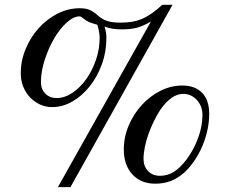

<svg xmlns="http://www.w3.org/2000/svg" viewBox="-20 -773 969 808"><path d="M747.1 -413.1Q800.8 -413.1 830.6 -382.3Q860.4 -351.6 860.4 -293.9Q860.4 -259.8 853 -226.1Q845.7 -192.4 832.5 -160.6Q819.3 -128.9 800.3 -100.1Q781.2 -71.3 757.8 -48.8Q729.5 -23.4 699.7 -11.7Q669.9 0 632.8 0Q573.2 0 537.1 -39.1Q501 -78.1 501 -143.6Q501 -196.3 521.5 -244.6Q542 -293 576.2 -330.6Q610.4 -368.2 654.8 -390.6Q699.2 -413.1 747.1 -413.1ZM751 -377.9Q701.2 -377.9 654.3 -310.5Q639.6 -288.1 627 -261.7Q614.3 -235.4 604.5 -208Q594.7 -180.7 589.4 -153.8Q584 -127 584 -104.5Q584 -73.2 603 -53.2Q622.1 -33.2 653.3 -33.2Q684.6 -33.2 710.9 -49.3Q737.3 -65.4 765.6 -102.5Q795.9 -143.6 814 -192.9Q832 -242.2 832 -289.1Q832 -326.2 808.6 -352.1Q785.2 -377.9 751 -377.9ZM276.4 14.6H223.6L615.2 -682.6Q582 -663.1 555.7 -656.2Q529.3 -649.4 495.1 -649.4Q468.8 -649.4 452.6 -652.3Q436.5 -655.3 419.9 -661.1Q424.8 -645.5 426.3 -634.8Q427.7 -624 427.7 -611.3Q427.7 -554.7 408.7 -502.4Q389.6 -450.2 357.9 -410.2Q326.2 -370.1 285.2 -346.2Q244.1 -322.3 199.2 -322.3Q171.9 -322.3 147.9 -333.5Q124 -344.7 106 -363.8Q87.9 -382.8 77.6 -408.7Q67.4 -434.6 67.4 -463.9Q67.4 -517.6 87.9 -566.9Q108.4 -616.2 142.6 -654.3Q176.8 -692.4 221.7 -715.3Q266.6 -738.3 315.4 -738.3Q328.1 -738.3 337.4 -736.8Q346.7 -735.4 355.5 -731.9Q364.3 -728.5 373 -722.7Q381.8 -716.8 392.6 -707Q412.1 -690.4 433.1 -684.1Q454.1 -677.7 488.3 -677.7Q514.6 -677.7 536.6 -681.6Q558.6 -685.5 579.1 -694.3Q599.6 -703.1 619.6 -717.3Q639.6 -731.4 663.1 -752.9H706.1ZM389.6 -668.9Q364.3 -675.8 352.5 -681.2Q340.8 -686.5 328.1 -697.3Q320.3 -704.1 315.4 -704.1Q289.1 -704.1 260.3 -677.7Q231.4 -651.4 207.5 -610.4Q183.6 -569.3 168 -520.5Q152.3 -471.7 152.3 -427.7Q152.3 -397.5 170.9 -378.9Q189.5 -360.4 217.8 -360.4Q252 -360.4 284.7 -382.3Q317.4 -404.3 342.8 -439.9Q368.2 -475.6 383.8 -521Q399.4 -566.4 399.4 -614.3Q399.4 -635.7 389.6 -668.9Z"/></svg>

Font: Jomolhari
Style: Regular
Weight: 400
Designer: Christopher J. Fynn
Foundry: Christopher  J.  Fynn (Karma Drubgy¸ Tenzin).
Version: Version alpha 0.003c 2006